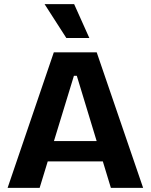

<svg xmlns="http://www.w3.org/2000/svg" viewBox="-20 -915 734 935"><path d="M17 0 242 -660H451L677 0H520L354 -546H340L173 0ZM143 -129V-228H571V-129ZM303 -730 197 -895H341L415 -730Z"/></svg>

Font: Bricolage Grotesque 48pt Condensed ExtraBold
Style: Bold
Weight: 700
Version: Version 1.000;gftools[0.9.30]